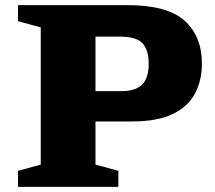

<svg xmlns="http://www.w3.org/2000/svg" viewBox="-20 -727 838 747"><path d="M50 -644.5V-707H476Q631.5 -707 698.5 -646.2Q765.5 -585.5 765.5 -479.5Q765.5 -413.5 738.2 -362.5Q711 -311.5 651.2 -283Q591.5 -254.5 493.5 -254.5H351.5V-86.5L440.5 -62.5V0H50V-62.5L138.5 -86.5V-620.5ZM558.5 -479Q558.5 -532 534.8 -558.2Q511 -584.5 446.5 -584.5H351.5V-372.5H454Q506.5 -372.5 532.5 -397.5Q558.5 -422.5 558.5 -479Z"/></svg>

Font: Newsreader Caption
Style: Bold
Weight: 700
Designer: Hugues Gentile
Foundry: Production Type
Version: Version 1.001